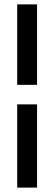

<svg xmlns="http://www.w3.org/2000/svg" viewBox="-20 -731 251 883"><path d="M59.1 131.8V-251H150.4V131.8ZM150.4 -340.8H59.1V-710.9H150.4Z"/></svg>

Font: Franco
Style: Regular
Weight: 400
Designer: Google
Version: Version 1.200311; 2013